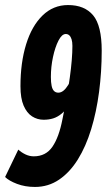

<svg xmlns="http://www.w3.org/2000/svg" viewBox="-30 -730 422 760"><path d="M239.4 -710Q304.8 -710 338.7 -669.3Q372.6 -628.6 372.6 -529.4Q372.6 -445.6 362.1 -365.9Q351.6 -286.2 330.8 -218.2Q310 -150.2 278.3 -99.1Q246.6 -48 204 -19Q161.4 10 108.4 10Q69.2 10 37.2 -2.2Q5.2 -14.4 -9.8 -29.4L42.4 -137.8Q55.2 -126.2 71 -118.7Q86.8 -111.2 103.6 -111.2Q151.6 -111.2 177.6 -149.3Q203.6 -187.4 217.2 -258Q236 -348 246.3 -422.8Q256.6 -497.6 256.6 -548.2Q256.6 -563.8 253.4 -574.2Q250.2 -584.6 244.4 -590Q238.6 -595.4 230.4 -595.4Q214.8 -595.4 201.4 -569.2Q188 -543 179.7 -504.1Q171.4 -465.2 171.4 -425.4Q171.4 -404 174.4 -390Q177.4 -376 184.1 -369.6Q190.8 -363.2 200.8 -363.2Q211.4 -363.2 221.1 -371Q230.8 -378.8 240 -393.7Q249.2 -408.6 256.4 -428.6L244.4 -315.4Q229.6 -293 213.7 -279.9Q197.8 -266.8 180.6 -261.4Q163.4 -256 142.8 -256Q117.8 -256 97 -269.3Q76.2 -282.6 63.6 -311.7Q51 -340.8 51 -388.8Q51 -482 73.4 -554.6Q95.8 -627.2 138.3 -668.6Q180.8 -710 239.4 -710Z"/></svg>

Font: Georama ExtraCondensed Thin
Style: Italic
Weight: 100
Width: 2
Italic angle: -9°
Designer: Jean-Baptiste Levee
Foundry: Production Type
Version: Version 1.001